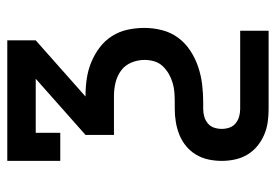

<svg xmlns="http://www.w3.org/2000/svg" viewBox="-138 -422 775 540"><g transform="rotate(-90 250.0 -152.5)"><path d="M213 215Q195 215 176.5 212.5Q158 210 140.5 202.5Q123 195 108.5 183Q94 171 84.5 155Q75 139 71 120.5Q67 102 67 83Q67 64 71 45.5Q75 27 84.5 11Q94 -5 108.5 -17Q123 -29 140.5 -36Q158 -43 176.5 -46Q195 -49 213 -49H232Q246 -49 259.5 -50Q273 -51 286.5 -55Q300 -59 312 -66Q324 -73 333.5 -83Q343 -93 347 -106.5Q351 -120 351 -134Q351 -153 343.5 -171Q336 -189 321 -200Q306 -211 287.5 -215.5Q269 -220 250 -220H140V-300L298 -440H146V-371H67V-520H406V-440L248 -300H250Q274 -300 298 -296.5Q322 -293 344 -284Q366 -275 385.5 -260.5Q405 -246 418 -225.5Q431 -205 436 -181.5Q441 -158 441 -134Q441 -109 434.5 -84Q428 -59 413 -39Q398 -19 376.5 -5Q355 9 331 17Q307 25 282 28Q257 31 232 31H213Q202 31 191.5 34Q181 37 172.5 44Q164 51 160.5 61.5Q157 72 157 83Q157 94 160.5 104.5Q164 115 172.5 122Q181 129 191.5 132Q202 135 213 135H433V215Z"/></g></svg>

Font: Iosevka Curly Slab Medium
Style: Regular
Weight: 500
Monospace: yes
Designer: Belleve Invis
Foundry: Belleve Invis
Version: Version 22.1.2; ttfautohint (v1.8.4)